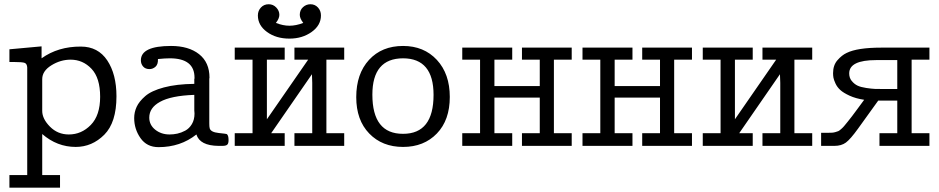

<svg xmlns="http://www.w3.org/2000/svg" viewBox="-20 -680 4378 895"><path d="M23.9 136.2H106.9V-365.2Q106 -382.3 95.5 -386.7Q85 -391.1 42 -391.1H23.9V-450.2L173.8 -463.9V-408.2Q251 -463.4 356.9 -462.9Q437 -462.9 480 -398.4Q522.9 -334 522.9 -231Q522.9 -108.9 466.1 -52Q409.2 4.9 333 4.9Q246.1 4.9 176.8 -55.2V136.2H259.8V194.8H23.9ZM176.8 -163.1Q176.8 -126 212.9 -89.6Q249 -53.2 300.8 -53.2Q359.9 -53.2 403.3 -97.7Q446.8 -142.1 446.8 -229Q446.8 -316.9 406.5 -359.4Q366.2 -401.9 309.1 -401.9Q262.2 -401.9 219.5 -375.5Q176.8 -349.1 176.8 -311Z M605.5 -129.9Q605.5 -156.7 616.9 -181.9Q628.4 -207 657 -231.9Q685.5 -256.8 744.1 -272.5Q802.7 -288.1 885.7 -289.1V-312L886.7 -314Q886.7 -315.9 886.7 -317.9Q886.7 -407.7 772.5 -408.2Q749.5 -408.2 716.3 -404.8Q717.3 -379.9 704.8 -368.9Q692.4 -357.9 676.8 -357.9Q657.7 -357.9 647.2 -369.9Q636.7 -381.8 636.7 -398.9Q636.7 -465.8 777.3 -465.8Q859.4 -465.8 908 -427.5Q956.5 -389.2 956.5 -317.9Q956.5 -316.9 956.1 -315.4Q955.6 -314 955.6 -313V-105Q955.6 -88.9 957.5 -82Q962.4 -64 999 -60.1Q1035.6 -56.2 1036.6 -55.2Q1045.4 -50.3 1045.4 -26.9Q1045.4 -10.7 1039.1 -5.4Q1032.7 0 1016.6 0H998.5Q911.6 -1 895.5 -53.2Q821.3 5.9 718.8 5.9Q664.6 5.9 635 -36.1Q605.5 -78.1 605.5 -129.9ZM675.8 -131.8Q675.8 -97.7 703.6 -75.4Q731.4 -53.2 770.5 -53.2Q788.6 -53.2 806.6 -57.1Q824.7 -61 843.5 -71Q862.3 -81.1 874.5 -101.6Q886.7 -122.1 886.7 -150.9Q886.7 -153.8 886.2 -158.4Q885.7 -163.1 885.7 -165V-237.8Q776.9 -233.9 725.6 -205.1Q675.8 -177.7 675.8 -131.8Z M1074.2 0V-59.1H1157.2V-401.9H1074.2V-458H1307.1V-401.9H1224.1V-124L1416.5 -401.9H1352.5V-458H1584.5V-401.9H1501.5V-59.1H1584.5V0H1352.5V-59.1H1435.5V-293.9L1434.1 -334L1244.1 -59.1H1307.1V0ZM1182.1 -607.9Q1182.1 -629.9 1196.3 -645Q1210.4 -660.2 1232.4 -660.2Q1253.4 -660.2 1267.8 -645Q1282.2 -629.9 1282.2 -610.8Q1282.2 -593.8 1266.1 -573.2Q1299.3 -560.1 1329.1 -560.1Q1359.9 -560.1 1393.6 -573.2Q1377.4 -594.2 1377.4 -610.8Q1377.4 -632.8 1392.3 -646.5Q1407.2 -660.2 1427.2 -660.2Q1448.2 -660.2 1462.2 -645Q1476.1 -629.9 1476.1 -607.9Q1476.1 -562 1432.6 -531Q1389.2 -500 1329.1 -500Q1267.1 -500 1224.6 -531Q1182.1 -562 1182.1 -607.9Z M1640.6 -227.1Q1640.6 -335.9 1700.2 -400.9Q1759.8 -465.8 1858.9 -465.8Q1956.1 -465.8 2016.4 -400.9Q2076.7 -335.9 2076.7 -228Q2076.7 -120.1 2016.4 -57.6Q1956.1 4.9 1858.9 4.9Q1761.7 4.9 1701.2 -57.6Q1640.6 -120.1 1640.6 -227.1ZM1715.8 -238.8Q1715.8 -55.7 1858.9 -56.2Q2001 -56.2 2001 -237.8Q2001 -407.7 1858.9 -408.2Q1715.8 -407.7 1715.8 -238.8Z M2134.8 0V-59.1H2217.8V-401.9H2134.8V-458H2367.7V-401.9H2284.7V-278.8H2496.1V-401.9H2413.1V-458H2645V-401.9H2562V-59.1H2645V0H2413.1V-59.1H2496.1V-225.1H2284.7V-59.1H2367.7V0Z M2695.3 0V-59.1H2778.3V-401.9H2695.3V-458H2928.2V-401.9H2845.2V-278.8H3056.6V-401.9H2973.6V-458H3205.6V-401.9H3122.6V-59.1H3205.6V0H2973.6V-59.1H3056.6V-225.1H2845.2V-59.1H2928.2V0Z M3255.9 0V-59.1H3338.9V-401.9H3255.9V-458H3488.8V-401.9H3405.8V-124L3598.1 -401.9H3534.2V-458H3766.1V-401.9H3683.1V-59.1H3766.1V0H3534.2V-59.1H3617.2V-293.9L3615.7 -334L3425.8 -59.1H3488.8V0Z M3807.6 0V-61H3840.3Q3851.6 -61 3859.1 -61.5Q3866.7 -62 3875 -64.5Q3883.3 -66.9 3887.9 -68.8Q3892.6 -70.8 3901.6 -78.9Q3910.6 -86.9 3915 -92.5Q3919.4 -98.1 3931.4 -112.5Q3943.4 -127 3951.4 -137.9Q3959.5 -148.9 3977.1 -172.4Q3994.6 -195.8 4008.3 -214.8Q3969.2 -220.7 3940.4 -233.9Q3911.6 -247.1 3897 -260.5Q3882.3 -273.9 3874.5 -291Q3866.7 -308.1 3865 -318.1Q3863.3 -328.1 3863.3 -338.9Q3863.3 -376 3883.8 -399.4Q3904.3 -422.9 3926.3 -433.1Q3976.1 -458 4088.4 -458H4312.5V-401.9H4229.5V-59.1H4312.5V0H4079.6V-59.1H4162.6V-210.9H4073.7L3979.5 -80.1Q3944.3 -31.2 3923.3 -15.6Q3902.3 0 3869.6 0ZM3938.5 -337.9Q3938.5 -316.9 3950.4 -302.5Q3962.4 -288.1 3977.1 -281Q3991.7 -273.9 4017.6 -270Q4043.5 -266.1 4057.9 -265.6Q4072.3 -265.1 4096.7 -265.1H4162.6V-399.9H4064.5Q3938.5 -399.9 3938.5 -337.9Z"/></svg>

Font: CMU Concrete
Style: Roman
Weight: 500
Version: Version 0.7.0